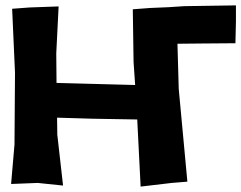

<svg xmlns="http://www.w3.org/2000/svg" viewBox="-20 -690 902 718"><path d="M25.4 -657.2 36.1 -418 34.2 -149.4 21.5 -2 121.1 -5.9 215.8 3.9 194.3 -186.5 193.4 -250 324.2 -246.1 493.2 -243.2 505.9 7.8 622.1 -5.9 680.7 -10.7 648.4 -357.4 643.6 -526.4 731.4 -527.3 860.4 -528.3 862.3 -610.4V-669.9L669.9 -667L610.4 -663.1L542 -660.2L476.6 -655.3L479.5 -458L485.4 -372.1L337.9 -376L191.4 -379.9L190.4 -490.2L199.2 -666L90.8 -662.1Z"/></svg>

Font: MaokenAssortedSans-TC
Style: Regular
Weight: 500
Version: Version 0.83